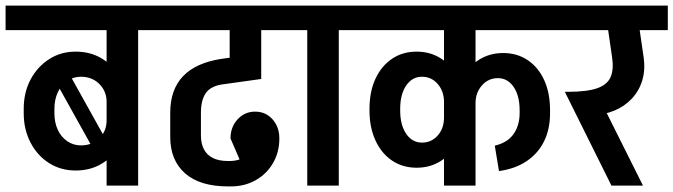

<svg xmlns="http://www.w3.org/2000/svg" viewBox="-45 -665 2413 688"><path d="M337 -233V-301H405V-233ZM311 -92 130 -417 175 -451 356 -126ZM-25 -557V-645H387V-557ZM40 -258V-276H150V-258ZM150 -275H40Q40 -334 64.5 -380Q89 -426 131 -453Q173 -480 226 -480L245 -390Q218 -390 196 -375Q174 -360 162 -334Q150 -308 150 -275ZM405 -300H337Q337 -338 311 -364Q285 -390 245 -390L226 -480Q278 -480 318 -456.5Q358 -433 381.5 -392Q405 -351 405 -300ZM150 -259Q150 -226 162 -200Q174 -174 196 -159Q218 -144 245 -144L226 -54Q173 -54 131 -80.5Q89 -107 64.5 -154Q40 -201 40 -259ZM405 -234Q405 -183 381.5 -142Q358 -101 318 -77.5Q278 -54 226 -54L245 -144Q285 -144 311 -169.5Q337 -195 337 -234ZM337 0V-633H450V0ZM243 -557V-645H545V-557Z M495 -557V-645H1012V-557ZM771 3V-88H777L782 3ZM782 3 777 -88Q819 -88 844 -112.5Q869 -137 869 -174L956 -169Q956 -120 933.5 -81Q911 -42 871.5 -19.5Q832 3 782 3ZM821 -76 781 -169Q781 -210 806.5 -237.5Q832 -265 869 -265Q907 -265 931.5 -237.5Q956 -210 956 -169Q956 -143 938.5 -121.5Q921 -100 890.5 -88Q860 -76 821 -76ZM773 3Q671 3 618 -44Q565 -91 565 -174L675 -179Q675 -151 685.5 -130.5Q696 -110 717.5 -99Q739 -88 773 -88ZM565 -173V-262H675V-178ZM565 -261Q565 -344 611 -392Q657 -440 748 -454V-362Q708 -355 691.5 -330Q675 -305 675 -261ZM748 -362V-454L891 -474V-382ZM778 -442V-630H891V-442Z M1056 0V-633H1169V0ZM962 -557V-645H1264V-557Z M1655 -557V-645H1972V-557ZM1214 -557V-645H1596V-557ZM1279 -268V-276H1389V-268ZM1546 -243V-301H1614V-243ZM1389 -275H1279Q1279 -337 1300.5 -383Q1322 -429 1360 -454.5Q1398 -480 1448 -480L1467 -390Q1432 -390 1410.5 -358.5Q1389 -327 1389 -275ZM1614 -300H1546Q1546 -338 1523.5 -364Q1501 -390 1467 -390L1448 -480Q1496 -480 1533.5 -456.5Q1571 -433 1592.5 -392Q1614 -351 1614 -300ZM1389 -269Q1389 -217 1410.5 -185.5Q1432 -154 1467 -154L1448 -64Q1398 -64 1360 -89.5Q1322 -115 1300.5 -161.5Q1279 -208 1279 -269ZM1614 -244Q1614 -193 1592.5 -152Q1571 -111 1533.5 -87.5Q1496 -64 1448 -64L1467 -154Q1501 -154 1523.5 -179.5Q1546 -205 1546 -244ZM1817 -270Q1817 -322 1795.5 -353.5Q1774 -385 1739 -385L1758 -475Q1808 -475 1846 -449.5Q1884 -424 1905 -378Q1926 -332 1926 -270ZM1591 -295Q1591 -346 1613 -387Q1635 -428 1672.5 -451.5Q1710 -475 1758 -475L1739 -385Q1705 -385 1682 -359Q1659 -333 1659 -295ZM1817 -260V-270H1926V-260ZM1743 -52 1728 -143Q1774 -154 1795.5 -185Q1817 -216 1817 -260H1926Q1926 -202 1904.5 -158.5Q1883 -115 1842 -87.5Q1801 -60 1743 -52ZM1546 0V-633H1659V0ZM1452 -557V-645H1754V-557Z M2032 -253 1990 -336Q2059 -336 2095.5 -349Q2132 -362 2143.5 -390Q2155 -418 2148 -462H2261Q2268 -415 2256.5 -377Q2245 -339 2218.5 -311Q2192 -283 2155 -268Q2118 -253 2073 -253ZM2146 0 1979 -336H2091L2259 0ZM2148 -462 2128 -600H2241L2261 -462ZM1922 -557V-645H2348V-557Z"/></svg>

Font: Akshar Light Medium
Style: Regular
Weight: 500
Version: Version 1.100